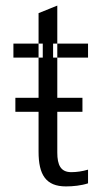

<svg xmlns="http://www.w3.org/2000/svg" viewBox="-20 -656 390 687"><path d="M133 -450H118V-500H133ZM170 -500H185V-450H170ZM118 -306H35V-256H118V-113C118 -31 144 11 216 11C241 11 271 8 295 0V-49C275 -43 254 -40 235 -40C197 -40 185 -66 185 -110V-256H275V-306H185V-450H295V-500H185V-636L118 -609V-500H28V-450H118Z"/></svg>

Font: Perun Light
Style: Regular
Weight: 300
Foundry: Copyright (c) Stefan Peev, Context Ltd, 2016
Version: Version 1.089